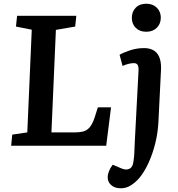

<svg xmlns="http://www.w3.org/2000/svg" viewBox="-20 -785 959 1034"><path d="M46 -60 127 -72 151 -625 66 -642 72 -700H391L385 -642L281 -624L257 -72H384Q409 -72 428.5 -77Q448 -82 463 -99.5Q478 -117 490 -153L507 -207H578L552 0H40ZM690 -689Q690 -722 711 -743.5Q732 -765 768 -765Q802 -765 824 -744Q846 -723 846 -690Q846 -657 824.5 -635.5Q803 -614 768 -614Q732 -614 711 -635Q690 -656 690 -689ZM833 -125Q830 -69 816 -12.5Q802 44 779.5 93Q757 142 729 175Q710 197 685 213Q660 229 631 229Q598 229 579 212Q560 195 560 171Q560 138 587 102L634 122Q660 133 678 123.5Q696 114 699 82Q703 56 703.5 35Q704 14 706 -23L726 -404Q727 -427 721 -436Q715 -445 701 -445Q675 -445 640 -430L624 -490Q642 -501 679 -513.5Q716 -526 755 -526Q853 -526 847 -407Z"/></svg>

Font: Literata 12pt SemiBold
Style: Italic
Weight: 600
Italic angle: -2°
Designer: Latin by Veronika Burian and Jose Scaglione. Greek by Irene Vlachou. Cyrillic by Vera Evstafieva
Foundry: TypeTogether
Version: Version 3.002